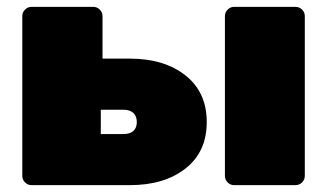

<svg xmlns="http://www.w3.org/2000/svg" viewBox="-20 -540 961 560"><path d="M72 0Q61 0 53 -8Q45 -16 45 -27V-493Q45 -504 53 -512Q61 -520 72 -520H252Q263 -520 271 -512Q279 -504 279 -493V-369H359Q459 -369 521 -320Q583 -271 583 -184Q583 -97 521 -48.5Q459 0 359 0ZM274 -149H339Q359 -149 369 -158Q379 -167 379 -184Q379 -201 369 -210.5Q359 -220 339 -220H274ZM663 0Q652 0 644 -8Q636 -16 636 -27V-493Q636 -504 644 -512Q652 -520 663 -520H842Q853 -520 861 -512Q869 -504 869 -493V-27Q869 -16 861 -8Q853 0 842 0Z"/></svg>

Font: Rubik Black
Style: Regular
Weight: 900
Designer: Hubert and Fischer
Foundry: Hubert and Fischer
Version: Version 2.300;gftools[0.9.30]